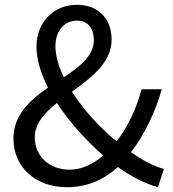

<svg xmlns="http://www.w3.org/2000/svg" viewBox="-20 -767 720 800"><path d="M125 -195C125 -252 165 -296 217 -338C269 -259 338 -182 410 -119C368 -83 320 -60 270 -60C188 -60 125 -114 125 -195ZM211 -575C211 -636 246 -681 301 -681C351 -681 371 -643 371 -600C371 -535 313 -490 246 -445C224 -490 211 -535 211 -575ZM663 -63C622 -74 575 -98 526 -133C584 -209 626 -298 654 -395H570C547 -311 512 -238 466 -178C396 -235 328 -309 280 -385C361 -444 445 -506 445 -602C445 -687 392 -747 301 -747C200 -747 132 -671 132 -573C132 -520 150 -461 180 -402C105 -350 36 -288 36 -190C36 -72 126 13 259 13C346 13 415 -20 471 -71C530 -29 587 -1 638 13Z"/></svg>

Font: Noto Sans CJK TC Regular
Style: Regular
Weight: 400
Designer: Ryoko NISHIZUKA (kana & ideographs); Paul D. Hunt (Latin, Greek & Cyrillic); Wenlong ZHANG (bopomofo); Sandoll Communica
Foundry: Adobe Systems Incorporated
Version: Version 1.001;PS 1.001;hotconv 1.0.78;makeotf.lib2.5.61930